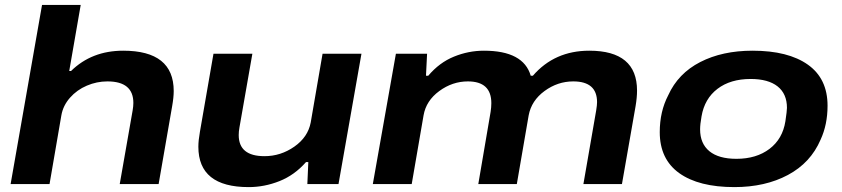

<svg xmlns="http://www.w3.org/2000/svg" viewBox="-20 -744 3405 776"><path d="M22.9 0 149.9 -724.1H306.2L259.8 -457H267.1Q350.6 -539.1 478 -539.1Q682.1 -539.1 682.1 -376Q682.1 -350.6 675.8 -314.9L621.1 0H463.9L516.1 -297.9Q519 -314.5 519 -328.1Q519 -415 414.1 -415Q371.1 -415 331.1 -397.9Q291 -380.9 262.9 -349.1Q234.9 -317.4 228 -277.8L180.2 0Z M984.9 12.2Q781.7 12.2 781.7 -150.9Q781.7 -176.3 788.1 -211.9L842.8 -526.9H1000L947.8 -229Q944.8 -212.4 944.8 -198.2Q944.8 -112.8 1048.8 -112.8Q1114.7 -112.8 1169.7 -151.4Q1224.6 -189.9 1235.8 -249L1283.7 -526.9H1440.9L1348.1 0H1222.2L1226.1 -88.9H1216.8Q1170.4 -36.1 1109.6 -12Q1048.8 12.2 984.9 12.2Z M1486.8 0 1580.1 -526.9H1706.1L1701.7 -438H1710.9Q1755.9 -491.2 1814.7 -515.1Q1873.5 -539.1 1936 -539.1Q2095.7 -539.1 2125 -438H2133.8Q2221.2 -539.1 2361.8 -539.1Q2554.7 -539.1 2554.7 -377.9Q2554.7 -349.6 2548.8 -314.9L2493.7 0H2337.9L2389.6 -297.9Q2393.1 -319.3 2393.1 -331.1Q2393.1 -415 2296.9 -415Q2233.9 -415 2180.9 -376.2Q2127.9 -337.4 2116.7 -277.8L2068.8 0H1913.1L1962.9 -292Q1965.8 -310.5 1965.8 -327.1Q1965.8 -415 1871.1 -415Q1808.6 -415 1755.4 -376Q1702.1 -336.9 1691.9 -277.8L1644 0Z M2948.2 12.2Q2804.2 12.2 2725.3 -44.2Q2646.5 -100.6 2646.5 -210Q2646.5 -293.5 2680.7 -358.9Q2720.7 -447.3 2810.1 -493.2Q2899.4 -539.1 3021.5 -539.1Q3165.5 -539.1 3245.1 -482.7Q3324.7 -426.3 3324.7 -316.9Q3324.7 -240.2 3296.4 -179.2Q3256.3 -85.9 3164.6 -36.9Q3072.8 12.2 2948.2 12.2ZM2956.5 -102.1Q3037.1 -102.1 3090.1 -142.3Q3143.1 -182.6 3154.3 -253.9Q3160.6 -295.9 3160.6 -308.1Q3160.6 -364.7 3122.8 -394.8Q3085 -424.8 3013.7 -424.8Q2932.1 -424.8 2879.9 -385Q2827.6 -345.2 2815.4 -273.9Q2809.6 -241.7 2809.6 -221.2Q2809.6 -163.6 2847.2 -132.8Q2884.8 -102.1 2956.5 -102.1Z"/></svg>

Font: Archivo Expanded
Style: Bold Italic
Weight: 700
Width: 7
Italic angle: -10°
Designer: Hector Gatti
Foundry: Omnibus-Type
Version: Version 2.001